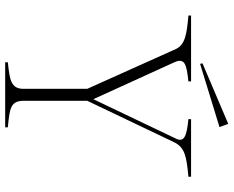

<svg xmlns="http://www.w3.org/2000/svg" viewBox="-98 -782 880 723"><g transform="rotate(90 341.5 -420.0)"><path d="M214 -10V0H459V-10C385 -17 360 -21 359 -69V-309L515 -636C535 -678 572 -683 645 -690V-700H428V-690C487 -684 517 -676 502 -644L353 -332L214 -637C196 -677 223 -683 286 -690V-700H38V-690C106 -684 148 -678 164 -643L314 -309V-69C314 -21 279 -17 214 -10ZM458 -807 446 -840 218 -743 220 -734Z"/></g></svg>

Font: Sprat Condensed Thin
Style: Regular
Weight: 100
Width: 3
Designer: Ethan Nakache
Foundry: Collletttivo
Version: Version 2.000;Glyphs 3.2 (3217)